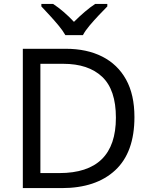

<svg xmlns="http://www.w3.org/2000/svg" viewBox="-20 -964 770 984"><path d="M669 -364Q669 -183 570.5 -91.5Q472 0 296 0H97V-714H317Q425 -714 504 -674Q583 -634 626 -556.5Q669 -479 669 -364ZM574 -361Q574 -504 503.5 -570.5Q433 -637 304 -637H187V-77H284Q574 -77 574 -361ZM315 -784Q302 -807 280 -833.5Q258 -860 234 -886Q210 -912 192 -931V-944H252Q278 -927 306 -903Q334 -879 359 -852Q386 -879 414 -903Q442 -927 468 -944H530V-931Q511 -912 486.5 -886Q462 -860 439.5 -833.5Q417 -807 405 -784Z"/></svg>

Font: Noto Sans Tamil Supplement
Style: Regular
Weight: 400
Designer: Ek Type
Foundry: Ek Type
Version: Version 2.001; ttfautohint (v1.8.4.7-5d5b)